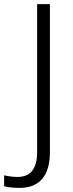

<svg xmlns="http://www.w3.org/2000/svg" viewBox="-20 -725 354 931"><path d="M75 186C174 186 222 124 222 13V-705H160V12C160 96 126 133 65 133C47 133 25 131 0 125V178C27 185 53 186 75 186Z"/></svg>

Font: Poppy and Pepper Light
Style: Regular
Weight: 300
Designer: Thy Ha
Foundry: Thy Ha
Version: Version 0.001;Glyphs 3.2 (3227)